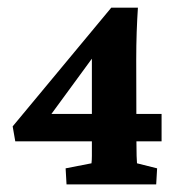

<svg xmlns="http://www.w3.org/2000/svg" viewBox="-20 -483 457 503"><path d="M337.4 -112.8Q337.4 -85.9 337.9 -74.7Q338.4 -63.5 338.9 -55.2L391.6 -42L389.2 0H154.3L151.9 -42L219.7 -55.2Q220.7 -63.5 220.7 -74.7Q220.7 -85.9 220.7 -112.8V-347.7L232.4 -345.2L103 -168.5L98.6 -184.6H403.3V-112.8H20L13.2 -151.9L271.5 -462.9H341.3Q339.4 -434.6 338.1 -399.2Q336.9 -363.8 336.9 -326.7Z"/></svg>

Font: Lateef ExtraBold
Style: Regular
Weight: 800
Designer: SIL International
Foundry: SIL International
Version: Version 4.200